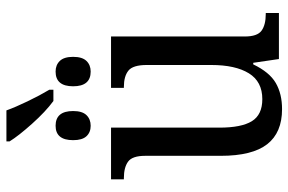

<svg xmlns="http://www.w3.org/2000/svg" viewBox="-174 -736 920 613"><g transform="rotate(-90 286.5 -430.0)"><path d="M95 -186V-427Q95 -468 76.5 -481.5Q58 -495 24 -495H20V-536H185V-190Q185 -120 205.5 -86.5Q226 -53 276 -53Q332 -53 358.5 -96Q385 -139 385 -216V-422Q385 -466 367 -480.5Q349 -495 315 -495H312V-536H476V-109Q476 -69 494.5 -55.5Q513 -42 548 -42H551V0H404L392 -82H387Q362 -30 327.5 -10Q293 10 244 10Q169 10 132 -37.5Q95 -85 95 -186ZM141 -860V-870H240Q250 -842 269 -802.5Q288 -763 306 -733V-720H270Q236 -745 197.5 -788Q159 -831 141 -860ZM145 -657Q145 -713 191 -713Q238 -713 238 -657Q238 -628 225 -614.5Q212 -601 191 -601Q170 -601 157.5 -614.5Q145 -628 145 -657ZM317 -657Q317 -713 364 -713Q385 -713 398 -699.5Q411 -686 411 -657Q411 -628 398 -614.5Q385 -601 364 -601Q317 -601 317 -657Z"/></g></svg>

Font: Noto Serif Narrow
Style: Regular
Weight: 400
Width: 4
Designer: Monotype Design Team
Foundry: Monotype Imaging Inc.
Version: Version 1.001